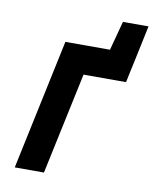

<svg xmlns="http://www.w3.org/2000/svg" viewBox="-73 -669 584 725"><g transform="rotate(10 219.0 -306.0)"><path d="M340 -612 310 -500 299 -446H403L438 -612ZM139 -500 33 0H145L228 -390H391L414 -500Z"/></g></svg>

Font: Advent Pro
Style: Bold Italic
Weight: 700
Italic angle: -12°
Designer: VivaRado, Andreas Kalpakidis
Foundry: VivaRado, Andreas Kalpakidis
Version: Version 3.000